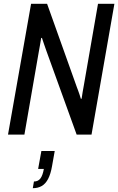

<svg xmlns="http://www.w3.org/2000/svg" viewBox="-20 -706 620 1007"><path d="M22 0 143 -686H227L383 -249Q386 -242 390 -230.5Q394 -219 398 -207.5Q402 -196 404 -188H408Q410 -203 413.5 -223.5Q417 -244 420 -260L494 -686H580L460 0H382L223 -440Q219 -451 212 -471.5Q205 -492 200 -507H196Q193 -491 189.5 -468Q186 -445 182 -426L108 0ZM152 281 158 246Q180 246 192 230Q204 214 210 180H180L197 86H267L253 165Q246 206 232.5 232Q219 258 199 269.5Q179 281 152 281Z"/></svg>

Font: Archivo Condensed
Style: Italic
Weight: 400
Width: 3
Italic angle: -10°
Designer: Hector Gatti
Foundry: Omnibus-Type
Version: Version 2.001